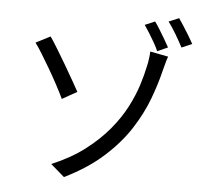

<svg xmlns="http://www.w3.org/2000/svg" viewBox="-59 -918 1118 1031"><g transform="rotate(5 500.0 -402.0)"><path d="M249 -14Q352 -57 426.5 -114Q501 -171 553 -233.5Q605 -296 637.5 -359Q670 -422 688 -479Q706 -536 715 -581Q720 -601 723 -624.5Q726 -648 726 -662L824 -643Q817 -625 811.5 -602.5Q806 -580 803 -571Q785 -495 754 -412Q723 -329 669.5 -246Q616 -163 531.5 -87Q447 -11 323 50ZM186 -696Q203 -672 226 -634Q249 -596 274 -554Q299 -512 320 -474.5Q341 -437 355 -412L275 -367Q259 -401 237 -442Q215 -483 191 -524Q167 -565 145.5 -600Q124 -635 108 -656ZM738 -825Q750 -809 765 -784.5Q780 -760 794.5 -735.5Q809 -711 819 -692L763 -667Q754 -688 740 -712.5Q726 -737 711 -761Q696 -785 684 -802ZM865 -854Q877 -837 892 -813.5Q907 -790 922 -765.5Q937 -741 947 -722L891 -698Q875 -729 852.5 -767Q830 -805 810 -831Z"/></g></svg>

Font: Noto Sans TC
Style: Regular
Weight: 400
Designer: Ryoko NISHIZUKA  (kana, bopomofo & ideographs); Paul D. Hunt (Latin, Greek & Cyrillic); Sandoll Communications , Soo-you
Foundry: Adobe
Version: Version 2.004-H2;hotconv 1.0.118;makeotfexe 2.5.65603